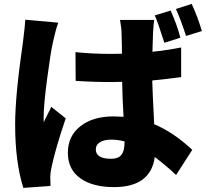

<svg xmlns="http://www.w3.org/2000/svg" viewBox="-20 -875 1040 960"><path d="M989.3 -719.7 910.2 -695.3Q882.8 -780.3 859.4 -830.1L938.5 -855.5Q970.7 -785.2 989.3 -719.7ZM881.8 -686.5 801.8 -661.1Q769.5 -763.7 753.9 -797.9L833 -822.3Q865.2 -751 881.8 -686.5ZM106.4 -776.4 271.5 -761.7Q259.8 -732.4 244.1 -661.1Q233.4 -614.3 215.8 -481.9Q198.2 -349.6 198.2 -287.1Q198.2 -267.6 199.2 -263.7Q205.1 -279.3 217.8 -303.2Q230.5 -327.1 236.3 -340.8L308.6 -283.2Q256.8 -130.9 237.3 -37.1Q231.4 -9.8 231.4 9.8Q231.4 39.1 232.4 54.7L96.7 64.5Q55.7 -64.5 55.7 -252.9Q55.7 -397.5 94.7 -664.1Q105.5 -749 106.4 -776.4ZM602.5 -161.1V-168Q568.4 -176.8 536.1 -176.8Q501 -176.8 480 -164.1Q459 -151.4 459 -127.9Q459 -81.1 536.1 -81.1Q571.3 -81.1 586.9 -100.6Q602.5 -120.1 602.5 -161.1ZM885.7 -637.7V-489.3Q787.1 -476.6 741.2 -472.7Q742.2 -425.8 751 -253.9Q846.7 -213.9 941.4 -126L860.4 0Q807.6 -49.8 753.9 -89.8Q733.4 60.5 549.8 60.5Q443.4 60.5 381.3 16.1Q319.3 -28.3 319.3 -111.3Q319.3 -194.3 381.8 -243.7Q444.3 -293 547.9 -293Q566.4 -293 597.7 -291Q591.8 -390.6 590.8 -465.8Q572.3 -464.8 535.2 -464.8Q446.3 -464.8 358.4 -470.7L357.4 -614.3Q443.4 -605.5 534.2 -605.5Q571.3 -605.5 589.8 -606.4Q589.8 -624 589.4 -647.5Q588.9 -670.9 588.4 -685.1Q587.9 -699.2 587.9 -707Q587.9 -732.4 580.1 -775.4H751Q747.1 -749 745.1 -709Q744.1 -683.6 742.2 -616.2Q809.6 -623 885.7 -637.7Z"/></svg>

Font: Gen Shin Gothic Heavy
Style: Bold
Weight: 900
Designer: [Source Han Sans]
Ryoko NISHIZUKA  (kana & ideographs); Paul D. Hunt (Latin, Greek & Cyrillic); Wenlong ZHANG  (bopomofo
Version: Version 1.002.20150607